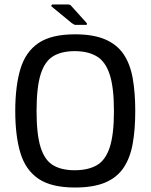

<svg xmlns="http://www.w3.org/2000/svg" viewBox="-20 -829 671 856"><path d="M48 -334Q48 -445 71 -521.5Q94 -598 151.5 -637Q209 -676 314 -676Q396 -676 448.5 -653.5Q501 -631 530.5 -588Q560 -545 571.5 -481Q583 -417 583 -334Q583 -251 571.5 -187.5Q560 -124 530.5 -80.5Q501 -37 448.5 -15Q396 7 314 7Q209 7 151.5 -32Q94 -71 71 -147Q48 -223 48 -334ZM143 -334Q143 -230 161 -172.5Q179 -115 216.5 -92.5Q254 -70 313 -70Q372 -70 411 -92Q450 -114 469 -171.5Q488 -229 488 -334Q488 -439 469 -497Q450 -555 411 -578Q372 -601 313 -601Q254 -601 216.5 -578Q179 -555 161 -497Q143 -439 143 -334ZM317 -718Q312 -718 309 -720.5Q306 -723 300 -726L210 -800Q208 -802 209.5 -805.5Q211 -809 214 -809H283Q290 -809 293 -807Q296 -805 300 -800L364 -729Q368 -725 368 -721.5Q368 -718 362 -718Z"/></svg>

Font: Glory Medium
Style: Regular
Weight: 500
Designer: Robert Leuschke
Foundry: Robert Leuschke
Version: Version 1.011